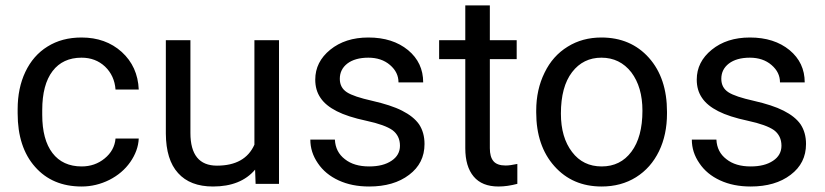

<svg xmlns="http://www.w3.org/2000/svg" viewBox="-20 -676 3033 706"><path d="M280.3 -64C233.9 -64 197.8 -80.6 172.9 -113.3C147.9 -146 135.3 -192.9 135.3 -253.9V-271C135.3 -333.5 147.9 -381.3 173.3 -414.6C198.2 -447.3 233.9 -463.9 279.8 -463.9C314 -463.9 342.8 -453.1 366.2 -431.2C389.2 -409.2 402.3 -380.9 404.8 -346.7H490.2C487.8 -403.3 466.8 -449.2 427.7 -484.9C388.2 -520.5 338.9 -538.1 279.8 -538.1C231.4 -538.1 189.9 -526.9 154.8 -504.9C119.1 -482.9 92.3 -451.7 73.2 -411.6C54.2 -371.6 44.9 -325.7 44.9 -274.4V-259.3C44.9 -175.8 66.4 -110.4 108.9 -62.5C151.4 -14.2 208.5 9.8 280.3 9.8C315.9 9.8 350.1 1.5 382.3 -14.6C414.1 -30.8 439.9 -52.7 459 -80.1C478 -107.4 488.8 -136.2 490.2 -166.5H404.8C402.3 -137.2 388.7 -112.8 364.7 -93.3C340.8 -73.7 312.5 -64 280.3 -64Z M918 -52.2 919.9 0H1005.9V-528.3H915.5V-144C892.6 -92.8 846.7 -66.9 777.8 -66.9C712.9 -66.9 680.2 -106.9 680.2 -187V-528.3H589.8V-184.6C590.3 -120.6 605 -72.3 634.8 -39.6C664.1 -6.8 707 9.8 763.2 9.8C831.1 9.8 882.8 -10.7 918 -52.2Z M1450.7 -140.1C1450.7 -117.2 1440.4 -98.6 1419.9 -85C1398.9 -70.8 1371.6 -64 1337.4 -64C1300.3 -64 1270.5 -72.8 1248 -90.8C1225.1 -108.4 1212.9 -132.3 1211.4 -162.6H1121.1C1121.1 -131.3 1130.4 -102.5 1148.9 -75.7C1167 -48.8 1192.4 -27.8 1225.1 -12.7C1257.8 2.4 1294.9 9.8 1337.4 9.8C1397.5 9.8 1446.8 -4.4 1484.4 -33.2C1522 -61.5 1541 -99.1 1541 -146.5C1541 -174.8 1534.2 -198.7 1521 -218.8C1507.3 -238.3 1486.3 -254.9 1458.5 -269C1430.7 -283.2 1394 -294.9 1349.1 -305.2C1303.7 -315.4 1272.5 -325.7 1255.4 -336.9C1238.3 -348.1 1229.5 -364.3 1229.5 -386.2C1229.5 -409.2 1238.8 -428.2 1257.3 -442.4C1275.9 -456.5 1301.8 -463.9 1334.5 -463.9C1366.2 -463.9 1393.1 -455.1 1414.1 -437C1435.1 -418.9 1445.3 -397.9 1445.3 -373H1536.1C1536.1 -421.4 1517.6 -460.9 1480.5 -491.7C1442.9 -522.5 1394.5 -538.1 1334.5 -538.1C1277.3 -538.1 1231 -522.9 1194.3 -493.2C1157.7 -463.4 1139.2 -426.8 1139.2 -383.3C1139.2 -357.4 1145.5 -335 1158.7 -315.9C1171.4 -296.9 1191.4 -280.8 1218.3 -267.1C1245.1 -253.4 1281.2 -241.7 1327.1 -231.9C1372.6 -222.2 1404.8 -210.4 1423.3 -197.3C1441.4 -183.6 1450.7 -164.6 1450.7 -140.1Z M1781.2 -656.2H1690.9V-528.3H1594.7V-458.5H1690.9V-130.9C1690.9 -85.9 1701.2 -51.3 1721.7 -26.9C1742.2 -2.4 1772.5 9.8 1813 9.8C1835.4 9.8 1858.4 6.3 1882.3 0V-73.2C1864.3 -69.3 1849.6 -67.4 1839.4 -67.4C1818.4 -67.4 1803.2 -72.8 1794.4 -83.5C1785.6 -93.8 1781.2 -109.9 1781.2 -130.9V-458.5H1879.9V-528.3H1781.2Z M1951.7 -269V-262.7C1951.7 -180.7 1974.1 -114.7 2018.6 -64.9C2063 -15.1 2120.6 9.8 2192.4 9.8C2239.7 9.8 2282.2 -1.5 2318.8 -24.4C2355.5 -47.4 2383.3 -79.1 2403.3 -120.1C2422.9 -160.6 2432.6 -207 2432.6 -258.3V-264.6C2432.6 -347.2 2410.6 -413.6 2366.2 -463.4C2321.8 -513.2 2263.2 -538.1 2191.4 -538.1C2145 -538.1 2103.5 -526.9 2067.4 -504.4C2030.8 -481.9 2002.4 -450.2 1982.4 -408.7C1961.9 -367.2 1951.7 -320.8 1951.7 -269ZM2042.5 -258.3C2042.5 -324.2 2056.2 -375 2083.5 -410.6C2110.8 -446.3 2147 -463.9 2191.4 -463.9C2236.8 -463.9 2273.4 -445.8 2301.3 -410.2C2328.6 -374 2342.3 -327.1 2342.3 -269C2342.3 -204.1 2328.6 -153.8 2301.8 -118.2C2274.9 -82 2238.3 -64 2192.4 -64C2147 -64 2110.4 -81.5 2083.5 -117.2C2056.2 -152.8 2042.5 -199.7 2042.5 -258.3Z M2853.5 -140.1C2853.5 -117.2 2843.3 -98.6 2822.8 -85C2801.8 -70.8 2774.4 -64 2740.2 -64C2703.1 -64 2673.3 -72.8 2650.9 -90.8C2627.9 -108.4 2615.7 -132.3 2614.3 -162.6H2523.9C2523.9 -131.3 2533.2 -102.5 2551.8 -75.7C2569.8 -48.8 2595.2 -27.8 2627.9 -12.7C2660.6 2.4 2697.8 9.8 2740.2 9.8C2800.3 9.8 2849.6 -4.4 2887.2 -33.2C2924.8 -61.5 2943.8 -99.1 2943.8 -146.5C2943.8 -174.8 2937 -198.7 2923.8 -218.8C2910.2 -238.3 2889.2 -254.9 2861.3 -269C2833.5 -283.2 2796.9 -294.9 2752 -305.2C2706.5 -315.4 2675.3 -325.7 2658.2 -336.9C2641.1 -348.1 2632.3 -364.3 2632.3 -386.2C2632.3 -409.2 2641.6 -428.2 2660.2 -442.4C2678.7 -456.5 2704.6 -463.9 2737.3 -463.9C2769 -463.9 2795.9 -455.1 2816.9 -437C2837.9 -418.9 2848.1 -397.9 2848.1 -373H2939C2939 -421.4 2920.4 -460.9 2883.3 -491.7C2845.7 -522.5 2797.4 -538.1 2737.3 -538.1C2680.2 -538.1 2633.8 -522.9 2597.2 -493.2C2560.5 -463.4 2542 -426.8 2542 -383.3C2542 -357.4 2548.3 -335 2561.5 -315.9C2574.2 -296.9 2594.2 -280.8 2621.1 -267.1C2647.9 -253.4 2684.1 -241.7 2730 -231.9C2775.4 -222.2 2807.6 -210.4 2826.2 -197.3C2844.2 -183.6 2853.5 -164.6 2853.5 -140.1Z"/></svg>

Font: Vazir
Style: Regular
Weight: 400
Designer: Saber Rastikerdar
Foundry: Saber Rastikerdar
Version: Version 27.002;January 24, 2021;FontCreator 13.0.0.2683 64-b